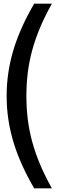

<svg xmlns="http://www.w3.org/2000/svg" viewBox="-20 -820 348 1040"><path d="M165 200H261C162 23 123 -125 123 -300C123 -475 162 -623 261 -800H165C68 -633 16 -477 16 -300C16 -123 68 33 165 200Z"/></svg>

Font: Aspekta 500
Style: Regular
Weight: 500
Designer: Ivo Dolenc
Version: Version 2.100